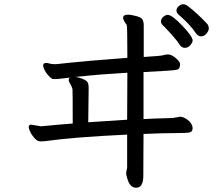

<svg xmlns="http://www.w3.org/2000/svg" viewBox="-20 -809 1040 903"><path d="M333 -447Q343 -448 354 -449Q443 -459 579 -467L578 -246L395 -234L397 -395Q397 -413 392 -422Q387 -431 366 -439Q349 -446 333 -447ZM850 -584Q864 -584 875 -596.5Q886 -609 886 -619Q886 -637 837.5 -688Q789 -739 769 -739Q758 -739 747.5 -729.5Q737 -720 737 -709Q737 -698 745.5 -690.5Q754 -683 784 -650Q814 -617 826 -597Q835 -584 850 -584ZM620 74Q654 74 654 18Q654 -103 655 -179Q745 -183 802.5 -183Q860 -183 873 -186.5Q886 -190 886 -208Q883 -230 863 -245Q843 -260 827 -260L792 -254Q685 -251 655 -249V-470Q801 -477 814 -481.5Q827 -486 827 -508Q826 -519 806.5 -536Q787 -553 770 -553Q758 -553 748.5 -549.5Q739 -546 656 -541V-688Q656 -706 650.5 -716.5Q645 -727 620.5 -733.5Q596 -740 580 -740Q559 -740 559 -725Q559 -714 576 -692Q579 -689 579 -537Q370 -521 308 -514Q246 -507 239 -507Q217 -508 211.5 -510.5Q206 -513 197 -513Q183 -513 183 -501Q183 -492 191 -477Q199 -462 211.5 -449.5Q224 -437 231.5 -437Q239 -437 242 -437Q248 -437 256 -438Q262 -439 310 -444Q303 -441 303 -433Q303 -426 310.5 -414Q318 -402 321 -389Q322 -382 322 -228Q288 -226 173 -215L125 -223Q115 -221 115 -211Q115 -205 122 -189.5Q129 -174 142.5 -159Q156 -144 171 -144Q183 -144 191 -145Q324 -164 578 -176V-22Q573 4 573 9L578 28Q590 74 620 74ZM901 -653Q912 -638 926 -638Q940 -638 951 -651Q962 -664 962 -675Q962 -686 956 -695Q907 -748 860 -783Q851 -789 841 -789Q831 -789 820.5 -780Q810 -771 810 -760Q810 -750 818 -742Q876 -692 901 -653Z"/></svg>

Font: LXGW WenKai TC
Style: Bold
Weight: 700
Designer: LXGW / Fontworks Inc.
Foundry: LXGW / Fontworks Inc.
Version: Version 1.330;April 28, 2024